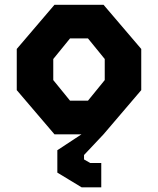

<svg xmlns="http://www.w3.org/2000/svg" viewBox="-20 -561 660 802"><path d="M207.5 0H320.5L219.5 66.5V160L321 221.5H403V120H357L331 105V86.5L412.5 0L570 -184.5V-356.5L412.5 -541H207.5L50 -356.5V-184.5ZM202.5 -226.5V-314.5L272.5 -400.5H347.5L417.5 -314.5V-226.5L347.5 -140.5H272.5Z"/></svg>

Font: Monaspace Krypton ExtraBold
Style: Regular
Weight: 800
Designer: Riley Cran & the Lettermatic Team
Foundry: Lettermatic
Version: Version 1.101 (Monaspace Krypton)